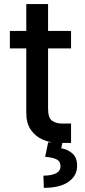

<svg xmlns="http://www.w3.org/2000/svg" viewBox="-20 -696 412 935"><path d="M326 -545.5V-460.2H214.1V-167.3Q214.1 -121.1 233.8 -107.8Q253.6 -94.5 279.5 -94.5H326V0H267Q225.1 0 188.7 -15.8Q152.3 -31.6 130.1 -63.9Q108 -96.2 108 -145.6V-460.2H28.1V-545.5H108V-676.1H214.1V-545.5ZM214.5 -2.8H284.1L278.4 26.3Q308.9 30.9 332.2 51Q355.5 71 355.5 111.2Q355.8 159.4 314.1 189.1Q272.4 218.8 193.5 218.8L191.4 159.4Q228.3 159.4 251.2 148.8Q274.1 138.1 274.5 114.3Q274.9 90.6 256.9 80.8Q239 71 199.9 67.5Z"/></svg>

Font: Inter Zeller Medium
Style: Regular
Weight: 500
Designer: Rasmus Andersson; Joe Bland
Foundry: zeller
Version: Version 3.015;git-dec3a8cb1